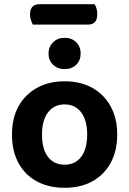

<svg xmlns="http://www.w3.org/2000/svg" viewBox="-20 -879 615 914"><path d="M400 -762H136Q132 -770 127.5 -782.5Q123 -795 123 -809Q123 -836 135 -847.5Q147 -859 166 -859H430Q436 -851 439.5 -838.5Q443 -826 443 -812Q443 -785 431.5 -773.5Q420 -762 400 -762ZM538 -239Q538 -161 507 -104Q476 -47 420 -16Q364 15 288 15Q212 15 155.5 -15.5Q99 -46 68 -103Q37 -160 37 -239Q37 -317 68.5 -373.5Q100 -430 156.5 -461Q213 -492 288 -492Q363 -492 419 -461Q475 -430 506.5 -373Q538 -316 538 -239ZM287 -382Q238 -382 209 -344.5Q180 -307 180 -239Q180 -169 208.5 -132Q237 -95 288 -95Q338 -95 366.5 -132.5Q395 -170 395 -239Q395 -306 366.5 -344Q338 -382 287 -382ZM364 -624Q364 -592 343 -571Q322 -550 287 -550Q254 -550 232.5 -571Q211 -592 211 -624Q211 -656 232.5 -677.5Q254 -699 287 -699Q322 -699 343 -677.5Q364 -656 364 -624Z"/></svg>

Font: BalooTamma2Bold
Style: Bold
Weight: 700
Designer: Divya Kowshik, Shuchita Grover and Ek Type
Foundry: Ek Type
Version: Version 1.700